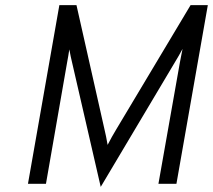

<svg xmlns="http://www.w3.org/2000/svg" viewBox="-20 -720 834 752"><path d="M374.5 12 262.5 -474.5Q257 -496.5 251.5 -526.5Q250 -515 247.2 -499.8Q244.5 -484.5 242.5 -473.5L160 0H89.5L212.5 -700H279.5L388.5 -216.5Q392 -201.5 395.5 -185Q399 -168.5 401.5 -152.5Q409 -167.5 418.2 -183.8Q427.5 -200 435.5 -213.5L726.5 -700H794L671 0H600.5L684.5 -475Q686.5 -486.5 689.8 -502.5Q693 -518.5 695 -528.5Q688.5 -516 680.2 -501.8Q672 -487.5 665.5 -477Z"/></svg>

Font: Overpass Light
Style: Italic
Weight: 300
Italic angle: -10°
Designer: Delve Withrington, Dave Bailey, Thomas Jockin
Foundry: Delve Fonts LLC
Version: Version 4.000; ttfautohint (v1.8.3)